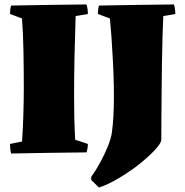

<svg xmlns="http://www.w3.org/2000/svg" viewBox="-20 -685 833 863"><path d="M30 5Q27 -6 26 -17Q25 -28 25 -38L79 -49Q83 -105 85 -170Q87 -235 87 -290Q87 -367 85.5 -451Q84 -535 79 -602L25 -622Q25 -632 26 -641Q27 -650 30 -660Q115 -662 199.5 -663Q284 -664 369 -665Q375 -644 375 -622L320 -613Q317 -530 315 -435Q313 -340 313 -255Q313 -204 314 -155.5Q315 -107 318 -57L375 -38Q375 -20 369 0Q284 1 199.5 2Q115 3 30 5ZM425 158Q416 150 407.5 141Q399 132 390 124V110Q411 81 430.5 45Q450 9 464.5 -26.5Q479 -62 483 -90Q492 -156 492 -249Q492 -340 486 -436Q484 -477 481 -519Q478 -561 474 -602L420 -622Q420 -632 421 -641Q422 -650 425 -660Q509 -662 593.5 -663Q678 -664 762 -665Q768 -644 768 -622L714 -613Q712 -575 710.5 -521Q709 -467 708 -405Q707 -343 706.5 -280Q706 -217 705.5 -159.5Q705 -102 705 -57Q705 -41 672.5 -7Q640 27 593 63Q553 93 508.5 119Q464 145 425 158Z"/></svg>

Font: Labrada Black
Style: Regular
Weight: 900
Designer: Mercedes Jáuregui
Foundry: Omnibus-Type Team
Version: Version 1.000; ttfautohint (v1.8.4.7-5d5b)